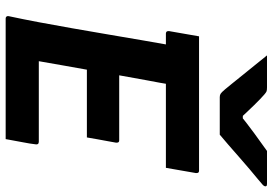

<svg xmlns="http://www.w3.org/2000/svg" viewBox="-166 -820 986 695"><g transform="rotate(90 327.5 -473.0)"><path d="M112 -700H598Q602 -700 604 -698.5Q606 -697 606.5 -694.5Q607 -692 607 -689Q602 -659 597.5 -634.5Q593 -610 588 -580H102Q99 -580 96.5 -581.5Q94 -583 93.5 -585.5Q93 -588 93 -591Q98 -621 102.5 -645.5Q107 -670 112 -700ZM198 -411H488Q492 -411 494 -409.5Q496 -408 496.5 -405.5Q497 -403 497 -400Q495 -388 491.5 -369.5Q488 -351 484.5 -331.5Q481 -312 478 -294H177ZM48 0Q45 0 43 -1Q41 -2 40 -3.5Q39 -5 39 -7Q39 -9 39 -11Q50 -62 61 -120.5Q72 -179 83 -242Q94 -305 105 -369.5Q116 -434 127 -498.5Q138 -563 149 -624H301L288 -605Q284 -582 280 -558Q276 -534 271 -510Q262 -462 253.5 -413Q245 -364 236.5 -315Q228 -266 219 -217Q210 -168 202 -120H493Q499 -120 501.5 -117Q504 -114 503 -109Q501 -90 495 -59.5Q489 -29 484 0ZM468 -775Q454 -775 426.5 -775Q399 -775 372.5 -775Q346 -775 332 -775Q325 -775 320 -778Q315 -781 304 -794Q297 -802 283.5 -819Q270 -836 252.5 -857.5Q235 -879 216.5 -902Q198 -925 181 -946Q206 -946 239 -946Q272 -946 297 -946Q308 -946 312 -944Q316 -942 323 -936Q337 -924 360.5 -900Q384 -876 419 -838L370 -858Q385 -859 402.5 -858.5Q420 -858 436 -858L381 -836Q426 -873 462.5 -899.5Q499 -926 527 -946H645Q649 -946 651 -945.5Q653 -945 654 -943.5Q655 -942 655 -939Q654 -935 650 -931Q646 -927 629 -913Q614 -901 593 -883Q572 -865 549 -845Q526 -825 505 -806.5Q484 -788 468 -775Z"/></g></svg>

Font: RecMonoLinear Nerd Font Mono
Style: Bold Italic
Weight: 700
Italic angle: -10°
Monospace: yes
Version: Version 1.085; ttfautohint (v1.8.4.7-5d5b);Nerd Fonts 3.2.1